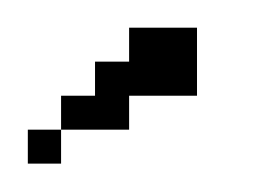

<svg xmlns="http://www.w3.org/2000/svg" viewBox="-20 -288 186 138"><path d="M0 -170.4V-194.8H23.9V-170.4ZM23.9 -194.8V-219.2H48.3V-243.7H72.8V-268.1H121.6V-219.2H72.8V-194.8Z"/></svg>

Font: FS Mondwest Regular
Style: Regular
Weight: 400
Designer: NZWStudios2024
Foundry: https://fontstruct.com
Version: Version 1.0